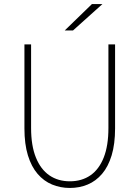

<svg xmlns="http://www.w3.org/2000/svg" viewBox="-20 -920 690 951"><path d="M326 11Q279 11 238 -6Q197 -23 166.2 -58.8Q135.5 -94.5 118.2 -150.5Q101 -206.5 101 -284V-700H134V-286Q134 -198.5 157.8 -139.8Q181.5 -81 224.5 -51.5Q267.5 -22 326 -22Q385 -22 427.8 -51.5Q470.5 -81 493.8 -139.8Q517 -198.5 517 -286V-700H550V-284Q550 -206.5 533 -150.5Q516 -94.5 485.5 -58.8Q455 -23 414.2 -6Q373.5 11 326 11ZM341.5 -769H300.5L435.5 -900H487.5Z"/></svg>

Font: Trispace Thin Thin
Style: Regular
Weight: 250
Version: Version 1.210